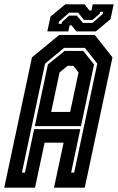

<svg xmlns="http://www.w3.org/2000/svg" viewBox="-44 -860 542 880"><path d="M-24.5 0 102.5 -597 227.5 -700H390.5L471.5 -597L344.5 0H203.5L247.5 -206H160.5L116.5 0ZM56.5 -69H70.5L112.5 -268H324L282 -69H296L402 -568.5L345 -640.5H249.5L162.5 -568.5ZM115.5 -282 175.5 -564.5 252 -626.5H337.5L387 -564.5L327 -282ZM190.5 -347H277.5L316 -528L292 -558.5H266L229 -528ZM173 -716 187.5 -784 255 -840H344L366 -812H375L381 -840H477L462.5 -772L395 -716H306L284 -744H275L269 -716ZM224.5 -751H238.5L240 -759L273 -788.5H308L336 -755H380L427 -796L429 -806H415L413.5 -798L380 -768.5H341L314 -802H273L226.5 -761Z"/></svg>

Font: Tourney Condensed Regular
Style: Bold Italic
Weight: 700
Width: 3
Italic angle: -12°
Designer: Tyler Finck
Foundry: Etcetera Type Co
Version: Version 1.010; ttfautohint (v1.8.3)